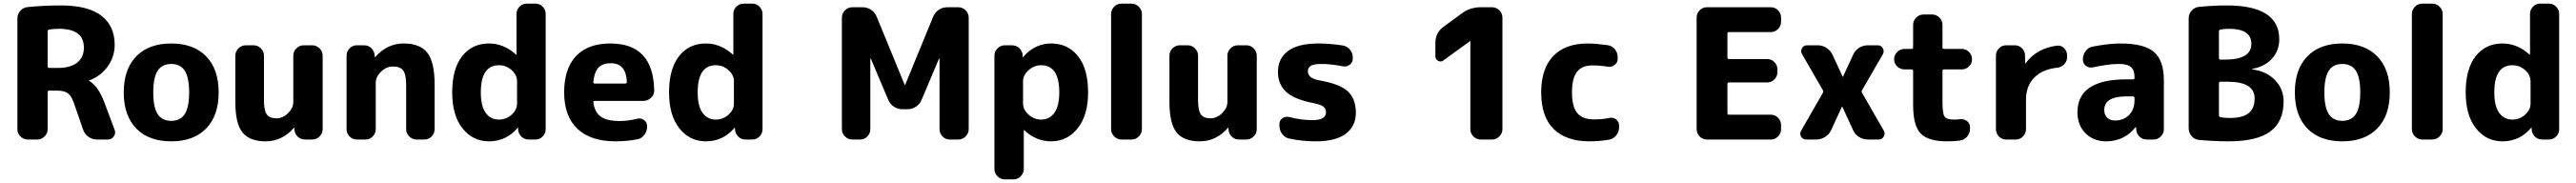

<svg xmlns="http://www.w3.org/2000/svg" viewBox="-20 -770 14217 1010"><path d="M243 -596V-404Q243 -395 251 -395H299Q369 -395 406 -424.5Q443 -454 443 -507Q443 -611 306 -611Q275 -611 252 -607Q243 -605 243 -596ZM133 0Q110 0 93 -17Q76 -34 76 -57V-668Q76 -693 92.5 -711Q109 -729 133 -731Q222 -740 316 -740Q466 -740 539.5 -683.5Q613 -627 613 -523Q613 -456 574 -402.5Q535 -349 472 -326Q471 -326 471 -325Q471 -323 473 -323Q522 -295 556 -205L613 -53Q620 -34 608 -17Q596 0 576 0H515Q489 0 468 -15Q447 -30 439 -54L389 -198Q375 -240 355 -255Q335 -270 293 -270H251Q243 -270 243 -261V-57Q243 -34 226 -17Q209 0 186 0Z M999.5 -380Q975 -417 925 -417Q875 -417 850.5 -380Q826 -343 826 -260Q826 -177 850.5 -140Q875 -103 925 -103Q975 -103 999.5 -140Q1024 -177 1024 -260Q1024 -343 999.5 -380ZM1118 -61Q1049 10 925 10Q801 10 732 -61Q663 -132 663 -260Q663 -388 732 -459Q801 -530 925 -530Q1049 -530 1118 -459Q1187 -388 1187 -260Q1187 -132 1118 -61Z M1446 10Q1358 10 1318.5 -39Q1279 -88 1279 -207V-463Q1279 -486 1296 -503Q1313 -520 1336 -520H1380Q1403 -520 1420 -503Q1437 -486 1437 -463V-218Q1437 -160 1452.5 -138.5Q1468 -117 1506 -117Q1541 -117 1570 -145.5Q1599 -174 1599 -207V-463Q1599 -486 1616 -503Q1633 -520 1656 -520H1704Q1727 -520 1744 -503Q1761 -486 1761 -463V-57Q1761 -34 1744 -17Q1727 0 1704 0H1663Q1639 0 1622.5 -16.5Q1606 -33 1605 -57V-65Q1605 -66 1604 -66L1602 -64Q1537 10 1446 10Z M1949 0Q1926 0 1909.5 -17Q1893 -34 1893 -57V-463Q1893 -486 1909.5 -503Q1926 -520 1949 -520H1990Q2014 -520 2030.5 -503.5Q2047 -487 2048 -463L2049 -455Q2049 -454 2050 -454L2052 -456Q2117 -530 2208 -530Q2299 -530 2339 -478.5Q2379 -427 2379 -303V-57Q2379 -34 2362.5 -17Q2346 0 2323 0H2279Q2256 0 2239 -17Q2222 -34 2222 -57V-298Q2222 -358 2206 -380.5Q2190 -403 2148 -403Q2113 -403 2083.5 -374.5Q2054 -346 2054 -313V-57Q2054 -34 2037.5 -17Q2021 0 1998 0Z M2734 -410Q2634 -410 2634 -260Q2634 -184 2661 -147Q2688 -110 2734 -110Q2774 -110 2804 -137Q2834 -164 2834 -198V-322Q2834 -356 2804 -383Q2774 -410 2734 -410ZM2679 10Q2590 10 2533 -61.5Q2476 -133 2476 -260Q2476 -390 2531 -460Q2586 -530 2679 -530Q2761 -530 2828 -469Q2829 -468 2830 -468Q2831 -468 2831 -469V-693Q2831 -716 2847.5 -733Q2864 -750 2887 -750H2936Q2959 -750 2975.5 -733Q2992 -716 2992 -693V-57Q2992 -34 2975.5 -17Q2959 0 2936 0H2898Q2874 0 2857.5 -16.5Q2841 -33 2840 -57V-65Q2840 -66 2839 -66L2837 -64Q2774 10 2679 10Z M3352 -421Q3307 -421 3284 -397.5Q3261 -374 3255 -317Q3255 -309 3262 -309H3431Q3440 -309 3440 -318Q3436 -421 3352 -421ZM3377 10Q3241 10 3167.5 -59Q3094 -128 3094 -260Q3094 -391 3159.5 -460.5Q3225 -530 3349 -530Q3587 -530 3591 -270Q3591 -246 3572.5 -229.5Q3554 -213 3530 -213H3263Q3253 -213 3255 -204Q3263 -149 3297.5 -125.5Q3332 -102 3401 -102Q3446 -102 3498 -115Q3519 -120 3535.5 -107Q3552 -94 3552 -73V-71Q3552 -46 3536.5 -25.5Q3521 -5 3497 -1Q3439 10 3377 10Z M3931 -410Q3831 -410 3831 -260Q3831 -184 3858 -147Q3885 -110 3931 -110Q3971 -110 4001 -137Q4031 -164 4031 -198V-322Q4031 -356 4001 -383Q3971 -410 3931 -410ZM3876 10Q3787 10 3730 -61.5Q3673 -133 3673 -260Q3673 -390 3728 -460Q3783 -530 3876 -530Q3958 -530 4025 -469Q4026 -468 4027 -468Q4028 -468 4028 -469V-693Q4028 -716 4044.5 -733Q4061 -750 4084 -750H4133Q4156 -750 4172.5 -733Q4189 -716 4189 -693V-57Q4189 -34 4172.5 -17Q4156 0 4133 0H4095Q4071 0 4054.5 -16.5Q4038 -33 4037 -57V-65Q4037 -66 4036 -66L4034 -64Q3971 10 3876 10Z M4684 0Q4661 0 4644 -17Q4627 -34 4627 -57V-673Q4627 -696 4644 -713Q4661 -730 4684 -730H4741Q4767 -730 4788 -716Q4809 -702 4819 -678L4974 -301Q4974 -300 4975 -300Q4976 -300 4976 -301L5131 -678Q5141 -702 5162 -716Q5183 -730 5209 -730H5270Q5293 -730 5310 -713Q5327 -696 5327 -673V-57Q5327 -34 5310 -17Q5293 0 5270 0H5222Q5199 0 5182.5 -17Q5166 -34 5166 -57V-446Q5166 -447 5165 -447Q5163 -447 5163 -446L5067 -219Q5057 -195 5035.5 -181Q5014 -167 4988 -167H4962Q4936 -167 4914.5 -181Q4893 -195 4883 -219L4787 -446Q4787 -447 4785 -447Q4784 -447 4784 -446V-57Q4784 -34 4767.5 -17Q4751 0 4728 0Z M5627 -322V-198Q5627 -165 5657.5 -137.5Q5688 -110 5727 -110Q5773 -110 5800 -147.5Q5827 -185 5827 -260Q5827 -410 5727 -410Q5688 -410 5657.5 -382.5Q5627 -355 5627 -322ZM5526 220Q5503 220 5486 203Q5469 186 5469 163V-463Q5469 -486 5486 -503Q5503 -520 5526 -520H5566Q5590 -520 5607 -503.5Q5624 -487 5625 -463V-455Q5625 -454 5626 -454L5628 -456Q5692 -530 5782 -530Q5875 -530 5930.5 -460Q5986 -390 5986 -260Q5986 -134 5928.5 -62Q5871 10 5782 10Q5699 10 5634 -51Q5633 -52 5632 -52Q5631 -52 5631 -51V163Q5631 186 5614 203Q5597 220 5574 220Z M6170 0Q6147 0 6130 -17Q6113 -34 6113 -57V-693Q6113 -716 6130 -733Q6147 -750 6170 -750H6226Q6249 -750 6266 -733Q6283 -716 6283 -693V-57Q6283 -34 6266 -17Q6249 0 6226 0Z M6602 10Q6514 10 6474.5 -39Q6435 -88 6435 -207V-463Q6435 -486 6452 -503Q6469 -520 6492 -520H6536Q6559 -520 6576 -503Q6593 -486 6593 -463V-218Q6593 -160 6608.5 -138.5Q6624 -117 6662 -117Q6697 -117 6726 -145.5Q6755 -174 6755 -207V-463Q6755 -486 6772 -503Q6789 -520 6812 -520H6860Q6883 -520 6900 -503Q6917 -486 6917 -463V-57Q6917 -34 6900 -17Q6883 0 6860 0H6819Q6795 0 6778.5 -16.5Q6762 -33 6761 -57V-65Q6761 -66 6760 -66L6758 -64Q6693 10 6602 10Z M7235 -200Q7127 -220 7080.5 -262Q7034 -304 7034 -373Q7034 -447 7089.5 -488.5Q7145 -530 7257 -530Q7323 -530 7392 -519Q7416 -515 7431.5 -496Q7447 -477 7447 -452V-447Q7447 -426 7430.5 -413Q7414 -400 7393 -404Q7328 -417 7273 -417Q7232 -417 7215.5 -407Q7199 -397 7199 -377Q7199 -339 7259 -327Q7373 -308 7418.5 -267Q7464 -226 7464 -148Q7464 -73 7408 -31.5Q7352 10 7245 10Q7167 10 7097 -5Q7073 -10 7057.5 -30.5Q7042 -51 7042 -77V-85Q7042 -106 7059 -117.5Q7076 -129 7097 -124Q7162 -107 7225 -107Q7299 -107 7299 -150Q7299 -170 7285.5 -181Q7272 -192 7235 -200Z M7948 -437Q7934 -426 7918.5 -434Q7903 -442 7903 -460V-533Q7903 -590 7949 -623L8050 -697Q8095 -730 8153 -730H8216Q8239 -730 8256 -713Q8273 -696 8273 -673V-57Q8273 -34 8256 -17Q8239 0 8216 0H8153Q8130 0 8113 -17Q8096 -34 8096 -57V-543H8095H8094Z M8754 10Q8625 10 8556 -58Q8487 -126 8487 -260Q8487 -391 8553.5 -460.5Q8620 -530 8744 -530Q8785 -530 8853 -521Q8878 -517 8893.5 -498.5Q8909 -480 8909 -455V-445Q8909 -424 8892 -411Q8875 -398 8854 -402Q8813 -409 8769 -409Q8712 -409 8684.5 -373.5Q8657 -338 8657 -260Q8657 -180 8686.5 -145.5Q8716 -111 8779 -111Q8826 -111 8863 -119Q8884 -124 8900.5 -111Q8917 -98 8917 -77V-67Q8917 -42 8901 -22.5Q8885 -3 8861 1Q8806 10 8754 10Z M9401 0Q9378 0 9361.5 -17Q9345 -34 9345 -57V-673Q9345 -696 9361.5 -713Q9378 -730 9401 -730H9755Q9778 -730 9794.5 -713Q9811 -696 9811 -673V-650Q9811 -627 9794.5 -610Q9778 -593 9755 -593H9523Q9515 -593 9515 -585V-453Q9515 -444 9523 -444H9735Q9758 -444 9774.5 -427Q9791 -410 9791 -387V-372Q9791 -349 9774.5 -332Q9758 -315 9735 -315H9523Q9515 -315 9515 -307V-145Q9515 -137 9523 -137H9755Q9778 -137 9794.5 -120Q9811 -103 9811 -80V-57Q9811 -34 9794.5 -17Q9778 0 9755 0Z M9950 0Q9931 0 9921.5 -16Q9912 -32 9922 -49L10042 -258Q10046 -265 10042 -272L9927 -471Q9917 -488 9926.5 -504Q9936 -520 9955 -520H10015Q10040 -520 10062 -505.5Q10084 -491 10095 -468L10151 -347Q10151 -346 10152 -346Q10153 -346 10153 -347L10209 -468Q10219 -491 10241 -505.5Q10263 -520 10289 -520H10345Q10363 -520 10372.5 -504Q10382 -488 10373 -471L10258 -272Q10253 -265 10258 -258L10378 -49Q10387 -32 10377.5 -16Q10368 0 10350 0H10290Q10264 0 10241.5 -14Q10219 -28 10209 -51L10149 -181Q10149 -182 10148 -182Q10147 -182 10147 -181L10087 -51Q10076 -28 10053.5 -14Q10031 0 10006 0Z M10492 -387Q10469 -387 10452 -403.5Q10435 -420 10435 -443Q10435 -466 10452 -483Q10469 -500 10492 -500H10532Q10540 -500 10540 -509V-633Q10540 -656 10557 -673Q10574 -690 10597 -690H10645Q10668 -690 10685 -673Q10702 -656 10702 -633V-509Q10702 -500 10711 -500H10809Q10832 -500 10848.5 -483Q10865 -466 10865 -443Q10865 -420 10848.5 -403.5Q10832 -387 10809 -387H10711Q10702 -387 10702 -378V-207Q10702 -144 10713.5 -127Q10725 -110 10765 -110Q10786 -110 10798 -112Q10820 -115 10837 -102Q10854 -89 10854 -68V-60Q10854 -35 10838 -16Q10822 3 10797 6Q10766 10 10725 10Q10623 10 10581.5 -33.5Q10540 -77 10540 -190V-378Q10540 -387 10532 -387Z M11053 0Q11030 0 11013.5 -17Q10997 -34 10997 -57V-463Q10997 -486 11013.5 -503Q11030 -520 11053 -520H11102Q11125 -520 11141.5 -503Q11158 -486 11158 -463V-421Q11158 -420 11159 -420Q11161 -420 11161 -421Q11223 -504 11334 -518Q11357 -521 11373.5 -504Q11390 -487 11390 -463V-455Q11390 -432 11373.5 -415Q11357 -398 11333 -396Q11252 -387 11207.5 -340.5Q11163 -294 11163 -220V-57Q11163 -34 11146.5 -17Q11130 0 11107 0Z M11717 -238Q11595 -238 11595 -163Q11595 -136 11611 -120.5Q11627 -105 11654 -105Q11702 -105 11732 -135.5Q11762 -166 11762 -217V-229Q11762 -238 11753 -238ZM11605 10Q11536 10 11491.5 -34.5Q11447 -79 11447 -150Q11447 -332 11717 -332H11753Q11762 -332 11762 -340V-345Q11762 -383 11742.5 -400Q11723 -417 11677 -417Q11616 -417 11531 -398Q11510 -394 11493.5 -407Q11477 -420 11477 -441V-443Q11477 -468 11492.5 -488.5Q11508 -509 11532 -513Q11620 -530 11684 -530Q11815 -530 11869.5 -483Q11924 -436 11924 -327V-57Q11924 -34 11907 -17Q11890 0 11867 0H11830Q11806 0 11789 -16.5Q11772 -33 11771 -57V-68Q11771 -69 11770 -69Q11768 -69 11768 -68Q11705 10 11605 10Z M12228 -310V-134Q12228 -125 12237 -123Q12258 -119 12288 -119Q12359 -119 12392 -145.5Q12425 -172 12425 -227Q12425 -319 12275 -319H12236Q12228 -319 12228 -310ZM12228 -596V-449Q12228 -441 12236 -441H12261Q12407 -441 12407 -528Q12407 -611 12285 -611Q12256 -611 12236 -607Q12228 -605 12228 -596ZM12117 2Q12093 0 12077 -19Q12061 -38 12061 -62V-668Q12061 -693 12077.5 -711.5Q12094 -730 12118 -732Q12196 -740 12271 -740Q12561 -740 12561 -553Q12561 -490 12520.5 -446Q12480 -402 12412 -390Q12411 -390 12411 -388Q12411 -387 12413 -387Q12492 -376 12538.5 -327Q12585 -278 12585 -210Q12585 -99 12511.5 -44.5Q12438 10 12281 10Q12202 10 12117 2Z M12983.5 -380Q12959 -417 12909 -417Q12859 -417 12834.5 -380Q12810 -343 12810 -260Q12810 -177 12834.5 -140Q12859 -103 12909 -103Q12959 -103 12983.5 -140Q13008 -177 13008 -260Q13008 -343 12983.5 -380ZM13102 -61Q13033 10 12909 10Q12785 10 12716 -61Q12647 -132 12647 -260Q12647 -388 12716 -459Q12785 -530 12909 -530Q13033 -530 13102 -459Q13171 -388 13171 -260Q13171 -132 13102 -61Z M13350 0Q13327 0 13310 -17Q13293 -34 13293 -57V-693Q13293 -716 13310 -733Q13327 -750 13350 -750H13406Q13429 -750 13446 -733Q13463 -716 13463 -693V-57Q13463 -34 13446 -17Q13429 0 13406 0Z M13848 -410Q13748 -410 13748 -260Q13748 -184 13775 -147Q13802 -110 13848 -110Q13888 -110 13918 -137Q13948 -164 13948 -198V-322Q13948 -356 13918 -383Q13888 -410 13848 -410ZM13793 10Q13704 10 13647 -61.5Q13590 -133 13590 -260Q13590 -390 13645 -460Q13700 -530 13793 -530Q13875 -530 13942 -469Q13943 -468 13944 -468Q13945 -468 13945 -469V-693Q13945 -716 13961.5 -733Q13978 -750 14001 -750H14050Q14073 -750 14089.5 -733Q14106 -716 14106 -693V-57Q14106 -34 14089.5 -17Q14073 0 14050 0H14012Q13988 0 13971.5 -16.5Q13955 -33 13954 -57V-65Q13954 -66 13953 -66L13951 -64Q13888 10 13793 10Z"/></svg>

Font: Rounded Mplus 1c ExtraBold
Style: Regular
Weight: 800
Version: Version 1.059.20150529